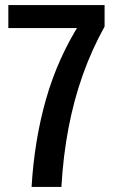

<svg xmlns="http://www.w3.org/2000/svg" viewBox="-20 -740 447 760"><path d="M105 0Q116 -186 162.5 -348.5Q209 -511 299 -652L355 -629H13V-720H394V-635Q343 -543 307.5 -443Q272 -343 251 -232.5Q230 -122 223 0Z"/></svg>

Font: Instrument Sans Condensed SemiBold
Style: Regular
Weight: 600
Width: 3
Designer: Rodrigo Fuenzalida
Foundry: fragTYPE
Version: Version 1.000;gftools[0.9.28]